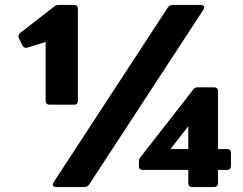

<svg xmlns="http://www.w3.org/2000/svg" viewBox="-20 -754 981 774"><path d="M280 -332C289 -332 294 -338 294 -347V-719C294 -728 289 -734 280 -734H217C210 -734 204 -732 199 -728L61 -621C55 -615 53 -608 56 -600L71 -570C75 -562 82 -560 90 -562L164 -585V-347C164 -338 170 -332 179 -332ZM321 0C329 0 335 -4 340 -11L800 -715C807 -726 802 -734 789 -734H675C667 -734 661 -730 656 -723L196 -19C189 -8 194 0 207 0ZM844 0C853 0 859 -6 859 -15V-69H896C905 -69 911 -75 911 -84V-139C911 -148 905 -153 896 -153H859V-387C859 -396 853 -402 844 -402H777C769 -402 764 -400 759 -393L546 -120C541 -114 540 -109 540 -102V-84C540 -75 545 -69 554 -69H739V-15C739 -6 744 0 753 0ZM667 -153 739 -245V-153Z"/></svg>

Font: LINE Seed Sans TH ExtraBold
Style: Regular
Weight: 800
Designer: Dalton Maag Ltd | Thai characters by Cadson Demak Co.,Ltd.
Foundry: Dalton Maag Ltd
Version: Version 1.003